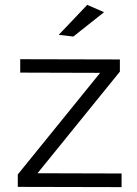

<svg xmlns="http://www.w3.org/2000/svg" viewBox="-20 -767 564 788"><path d="M63 -524 472 -523V-473L134 -56L479 -55V1L53 0V-51L391 -468L63 -469ZM338 -747 407 -717 281 -617 221 -624Z"/></svg>

Font: Gontserrat Light
Style: Regular
Weight: 300
Designer: Julieta Ulanovsky
Foundry: Julieta Ulanovsky
Version: Version 6.001